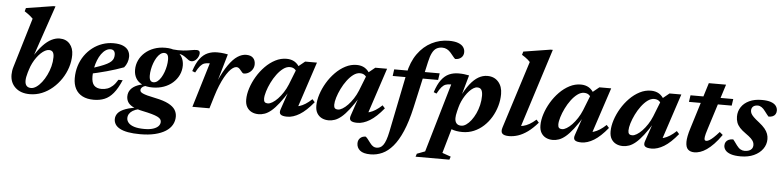

<svg xmlns="http://www.w3.org/2000/svg" viewBox="-52 -1011 6379 1564"><g transform="rotate(5 3137.0 -229.0)"><path d="M168.5 -161Q162.5 -141 159.5 -124.2Q156.5 -107.5 156.5 -94Q156.5 -66 169.2 -52Q182 -38 206 -38Q227 -38 249.5 -53.5Q272 -69 292.8 -95.8Q313.5 -122.5 330.2 -156.8Q347 -191 356.8 -228.8Q366.5 -266.5 366.5 -304Q366.5 -332.5 356.5 -345.8Q346.5 -359 325.5 -359Q310.5 -359 293.5 -350Q276.5 -341 259.5 -325Q242.5 -309 226.5 -287Q210.5 -265 197.8 -239.8Q185 -214.5 176.5 -186.5ZM170 -601.5Q161 -611 150 -620.2Q139 -629.5 126.8 -638.2Q114.5 -647 100.5 -656L108 -683L328.5 -718H347L198.5 -283L193.5 -287Q232 -350.5 268 -388.5Q304 -426.5 338 -443.2Q372 -460 403.5 -460Q456.5 -460 486.8 -425.2Q517 -390.5 517 -335Q517 -283.5 500.8 -233Q484.5 -182.5 455 -138.2Q425.5 -94 385.8 -59.8Q346 -25.5 298.8 -6.2Q251.5 13 199.5 13Q126 13 82.2 -27Q38.5 -67 38.5 -132.5Q38.5 -148 41 -164.5Q43.5 -181 49 -198.5Z M824.5 -409Q804 -409 784.8 -396.2Q765.5 -383.5 749.5 -361Q733.5 -338.5 721.8 -309Q710 -279.5 703.2 -245.8Q696.5 -212 696.5 -177Q696.5 -124 717.8 -102.2Q739 -80.5 778 -80.5Q804.5 -80.5 826.8 -88.5Q849 -96.5 869.5 -115Q890 -133.5 909.5 -166.5H944.5Q915 -97 882.2 -57.8Q849.5 -18.5 810.5 -2.8Q771.5 13 722.5 13Q668.5 13 630.8 -6.2Q593 -25.5 573.5 -62Q554 -98.5 554 -149.5Q554 -202.5 568.8 -249.8Q583.5 -297 610.5 -335.5Q637.5 -374 674 -402Q710.5 -430 753.8 -445Q797 -460 844 -460Q893 -460 923 -446.8Q953 -433.5 966.5 -411.2Q980 -389 980 -361Q980 -337.5 971.2 -313.8Q962.5 -290 947 -272Q915.5 -260 880.5 -249Q845.5 -238 808.8 -227.8Q772 -217.5 735 -208.8Q698 -200 662 -192.5L664 -236.5Q715 -251.5 750 -264.5Q785 -277.5 807.2 -289.2Q829.5 -301 841.2 -313Q853 -325 857.5 -338.2Q862 -351.5 862 -367Q862 -380.5 857.8 -389.8Q853.5 -399 845.5 -404Q837.5 -409 824.5 -409Z M1489 -369Q1476.5 -369 1466.2 -375.8Q1456 -382.5 1444.2 -392Q1432.5 -401.5 1416.8 -410Q1401 -418.5 1377.8 -422.2Q1354.5 -426 1321 -421.5L1320.5 -452.5Q1376 -447 1414.2 -450.2Q1452.5 -453.5 1479 -458.8Q1505.5 -464 1525 -464Q1536.5 -464 1543.5 -458.2Q1550.5 -452.5 1550.5 -441Q1550.5 -428 1545.5 -415.5Q1540.5 -403 1532 -392.5Q1523.5 -382 1512.5 -375.5Q1501.5 -369 1489 -369ZM1195.5 -171.5Q1213 -171.5 1228.5 -183.8Q1244 -196 1256.8 -216.8Q1269.5 -237.5 1278.8 -262.8Q1288 -288 1293 -314.5Q1298 -341 1298 -364Q1298 -392.5 1289.2 -404.8Q1280.5 -417 1263.5 -417Q1246 -417 1230.5 -404.8Q1215 -392.5 1202.2 -371.8Q1189.5 -351 1180.2 -325.8Q1171 -300.5 1166 -274Q1161 -247.5 1161 -224.5Q1161 -196 1170 -183.8Q1179 -171.5 1195.5 -171.5ZM1268 -460Q1320 -460 1354 -443.2Q1388 -426.5 1404.8 -397Q1421.5 -367.5 1422 -329Q1422 -287 1405 -250.8Q1388 -214.5 1357 -186.8Q1326 -159 1283.8 -143.8Q1241.5 -128.5 1191 -128.5Q1139.5 -128.5 1105.5 -145.2Q1071.5 -162 1054.5 -191.5Q1037.5 -221 1037.5 -259.5Q1037.5 -301.5 1054.5 -337.8Q1071.5 -374 1102.5 -401.5Q1133.5 -429 1175.5 -444.5Q1217.5 -460 1268 -460ZM1124.5 259.5Q1066.5 259.5 1025.2 252Q984 244.5 958 230.5Q932 216.5 920 197.2Q908 178 908 155Q908 128 926 105.5Q944 83 988.5 66.5Q1033 50 1113.5 41.5L1155 39L1158 49Q1121.5 51 1093.8 57.8Q1066 64.5 1047.2 76Q1028.5 87.5 1018.8 103Q1009 118.5 1009 138Q1009 158.5 1024 176Q1039 193.5 1071.2 203.8Q1103.5 214 1154.5 214Q1197.5 214 1226 204.8Q1254.5 195.5 1268.8 180Q1283 164.5 1283 145Q1283 132.5 1275.8 122.8Q1268.5 113 1251.2 104.5Q1234 96 1204 87.5Q1174 79 1128 69.5Q1074.5 58.5 1045.2 42.5Q1016 26.5 1004.8 6.2Q993.5 -14 993.5 -38Q993.5 -70.5 1012.2 -94.8Q1031 -119 1067 -133.8Q1103 -148.5 1153.5 -152.5L1164.5 -139.5Q1127.5 -138 1111.5 -126Q1095.5 -114 1095.5 -99Q1095.5 -91.5 1100.2 -85.2Q1105 -79 1118.2 -72.8Q1131.5 -66.5 1156.2 -59.8Q1181 -53 1221 -45Q1290.5 -31 1329.8 -10.5Q1369 10 1385.2 35.5Q1401.5 61 1401.5 92Q1401.5 128.5 1384 159.2Q1366.5 190 1331.5 212.2Q1296.5 234.5 1244.8 247Q1193 259.5 1124.5 259.5Z M1639.5 -365Q1638 -365 1636.2 -365Q1634.5 -365 1632.5 -365Q1611 -365 1594.2 -359Q1577.5 -353 1561.8 -335Q1546 -317 1527 -280.5L1502.5 -290Q1523.5 -355.5 1551.5 -392.2Q1579.5 -429 1614.8 -444.2Q1650 -459.5 1692 -459.5Q1709 -459.5 1722.8 -458.5Q1736.5 -457.5 1750 -455.5Q1763.5 -453.5 1779.5 -450.5L1710 -211L1709 -218.5Q1748.5 -307.5 1785.8 -360.5Q1823 -413.5 1858.8 -436.8Q1894.5 -460 1929.5 -460Q1967 -460 1985.8 -440.8Q2004.5 -421.5 2004.5 -390Q2004.5 -366.5 1992.8 -347.5Q1981 -328.5 1962.2 -317.5Q1943.5 -306.5 1922.5 -306.5Q1916.5 -306.5 1910 -312.5Q1903.5 -318.5 1895 -330Q1886 -342 1877.5 -347.8Q1869 -353.5 1859 -353.5Q1846 -353.5 1830.2 -343Q1814.5 -332.5 1798 -312Q1781.5 -291.5 1764.2 -260.8Q1747 -230 1730.5 -190Q1714 -150 1699 -100.5L1668.5 0H1529Z M2247 -43 2302 -204.5H2310.5Q2269 -137 2235.8 -94.2Q2202.5 -51.5 2174.5 -28.2Q2146.5 -5 2121.2 4Q2096 13 2070 13Q2039 13 2014.2 0.8Q1989.5 -11.5 1975 -35.8Q1960.5 -60 1960.5 -97Q1960.5 -141 1976.5 -190.5Q1992.5 -240 2020.5 -287Q2048.5 -334 2086.2 -372.5Q2124 -411 2168.2 -433.8Q2212.5 -456.5 2259.5 -456.5Q2298 -456.5 2326 -439.5Q2354 -422.5 2375 -383.5L2352 -350Q2345.5 -368.5 2330.5 -380Q2315.5 -391.5 2291.5 -391.5Q2264.5 -391.5 2237.8 -371.5Q2211 -351.5 2187 -319.2Q2163 -287 2144.8 -249.5Q2126.5 -212 2115.8 -176.8Q2105 -141.5 2105 -116.5Q2105 -97.5 2113.2 -89.2Q2121.5 -81 2138.5 -81Q2154.5 -81 2175.8 -93.8Q2197 -106.5 2219 -129.5Q2241 -152.5 2261.2 -183.5Q2281.5 -214.5 2296 -250L2355.5 -401L2412 -447H2508.5L2373 -36L2351 -75.5Q2374.5 -75.5 2397.8 -82.8Q2421 -90 2445.8 -105.5Q2470.5 -121 2498 -147L2518.5 -124Q2459.5 -51.5 2406.5 -19.2Q2353.5 13 2305 13Q2265 13 2250.8 0Q2236.5 -13 2247 -43Z M2820.5 -43 2875.5 -204.5H2884Q2842.5 -137 2809.2 -94.2Q2776 -51.5 2748 -28.2Q2720 -5 2694.8 4Q2669.5 13 2643.5 13Q2612.5 13 2587.8 0.8Q2563 -11.5 2548.5 -35.8Q2534 -60 2534 -97Q2534 -141 2550 -190.5Q2566 -240 2594 -287Q2622 -334 2659.8 -372.5Q2697.5 -411 2741.8 -433.8Q2786 -456.5 2833 -456.5Q2871.5 -456.5 2899.5 -439.5Q2927.5 -422.5 2948.5 -383.5L2925.5 -350Q2919 -368.5 2904 -380Q2889 -391.5 2865 -391.5Q2838 -391.5 2811.2 -371.5Q2784.5 -351.5 2760.5 -319.2Q2736.5 -287 2718.2 -249.5Q2700 -212 2689.2 -176.8Q2678.5 -141.5 2678.5 -116.5Q2678.5 -97.5 2686.8 -89.2Q2695 -81 2712 -81Q2728 -81 2749.2 -93.8Q2770.5 -106.5 2792.5 -129.5Q2814.5 -152.5 2834.8 -183.5Q2855 -214.5 2869.5 -250L2929 -401L2985.5 -447H3082L2946.5 -36L2924.5 -75.5Q2948 -75.5 2971.2 -82.8Q2994.5 -90 3019.2 -105.5Q3044 -121 3071.5 -147L3092 -124Q3033 -51.5 2980 -19.2Q2927 13 2878.5 13Q2838.5 13 2824.2 0Q2810 -13 2820.5 -43Z M3132.5 -392.5 3140 -447H3512L3504 -392.5ZM3324 -149.5Q3298 -34 3264.2 44.5Q3230.5 123 3190 170.5Q3149.5 218 3103.5 238.8Q3057.5 259.5 3007 259.5Q2948.5 259.5 2921.5 237Q2894.5 214.5 2894.5 179Q2894.5 152 2911.8 135.5Q2929 119 2956.5 119Q2964.5 124.5 2973.8 136Q2983 147.5 2997.5 167Q3012 186.5 3025 193.8Q3038 201 3051 201Q3067 201 3080.8 194.8Q3094.5 188.5 3106 173Q3117.5 157.5 3127.2 130.2Q3137 103 3145.5 61.5L3243 -420Q3263 -518.5 3310.5 -584.8Q3358 -651 3424 -684.5Q3490 -718 3565 -718Q3611 -718 3640 -707.2Q3669 -696.5 3682.5 -678Q3696 -659.5 3696 -636.5Q3696 -608.5 3677 -591.5Q3658 -574.5 3628 -574.5Q3620.5 -579 3610.5 -592.2Q3600.5 -605.5 3585.5 -622.5Q3571 -639.5 3553.5 -648.5Q3536 -657.5 3515.5 -657.5Q3488 -657.5 3468 -645.8Q3448 -634 3433.8 -606.2Q3419.5 -578.5 3409 -530.5Z M3680.5 -153Q3675.5 -133.5 3673.5 -119.5Q3671.5 -105.5 3671.5 -95.5Q3671.5 -68 3684.5 -52.8Q3697.5 -37.5 3724 -37.5Q3743.5 -37.5 3764.2 -51.8Q3785 -66 3804.2 -91.2Q3823.5 -116.5 3838.8 -149.2Q3854 -182 3862.8 -219.2Q3871.5 -256.5 3871.5 -294.5Q3871.5 -327 3861.5 -343.2Q3851.5 -359.5 3827.5 -359.5Q3812 -359.5 3795.5 -349.2Q3779 -339 3762.8 -321.8Q3746.5 -304.5 3732 -282Q3717.5 -259.5 3706.5 -235Q3695.5 -210.5 3689 -186ZM3595 -48.5H3661L3590.5 196.5L3660.5 221L3652 246.5H3375.5L3383.5 221.5L3449.5 196.5L3613.5 -365Q3612 -365 3610.5 -365Q3609 -365 3607 -365Q3585.5 -365 3568.5 -359Q3551.5 -353 3535.8 -335Q3520 -317 3500.5 -280.5L3477 -290Q3498 -355.5 3526 -392.5Q3554 -429.5 3589 -444.8Q3624 -460 3666 -460Q3691 -460 3709.8 -457.8Q3728.5 -455.5 3752 -451L3698.5 -262L3692 -264Q3725.5 -333 3759.5 -376.2Q3793.5 -419.5 3828.8 -439.8Q3864 -460 3901.5 -460Q3958 -460 3991.5 -422Q4025 -384 4025 -322.5Q4025 -272.5 4011 -223.8Q3997 -175 3971.5 -132.2Q3946 -89.5 3910.5 -56.8Q3875 -24 3831.2 -5.5Q3787.5 13 3737.5 13Q3685.5 13 3647.2 -2.2Q3609 -17.5 3595 -48.5Z M4235 -603Q4226.5 -612.5 4216 -621.5Q4205.5 -630.5 4193.2 -639Q4181 -647.5 4167 -656L4175 -683L4395 -718H4413.5L4197 -38L4172 -77Q4200 -74.5 4225.8 -80.2Q4251.5 -86 4277.2 -100.8Q4303 -115.5 4331 -140.5L4351.5 -117Q4309.5 -68.5 4269.8 -40Q4230 -11.5 4192.2 0.8Q4154.5 13 4118.5 13Q4078 13 4063.5 -2.5Q4049 -18 4060.5 -53.5Z M4653 -43 4708 -204.5H4716.5Q4675 -137 4641.8 -94.2Q4608.5 -51.5 4580.5 -28.2Q4552.5 -5 4527.2 4Q4502 13 4476 13Q4445 13 4420.2 0.8Q4395.5 -11.5 4381 -35.8Q4366.5 -60 4366.5 -97Q4366.5 -141 4382.5 -190.5Q4398.5 -240 4426.5 -287Q4454.5 -334 4492.2 -372.5Q4530 -411 4574.2 -433.8Q4618.5 -456.5 4665.5 -456.5Q4704 -456.5 4732 -439.5Q4760 -422.5 4781 -383.5L4758 -350Q4751.5 -368.5 4736.5 -380Q4721.5 -391.5 4697.5 -391.5Q4670.5 -391.5 4643.8 -371.5Q4617 -351.5 4593 -319.2Q4569 -287 4550.8 -249.5Q4532.5 -212 4521.8 -176.8Q4511 -141.5 4511 -116.5Q4511 -97.5 4519.2 -89.2Q4527.5 -81 4544.5 -81Q4560.5 -81 4581.8 -93.8Q4603 -106.5 4625 -129.5Q4647 -152.5 4667.2 -183.5Q4687.5 -214.5 4702 -250L4761.5 -401L4818 -447H4914.5L4779 -36L4757 -75.5Q4780.5 -75.5 4803.8 -82.8Q4827 -90 4851.8 -105.5Q4876.5 -121 4904 -147L4924.5 -124Q4865.5 -51.5 4812.5 -19.2Q4759.5 13 4711 13Q4671 13 4656.8 0Q4642.5 -13 4653 -43Z M5226.5 -43 5281.5 -204.5H5290Q5248.5 -137 5215.2 -94.2Q5182 -51.5 5154 -28.2Q5126 -5 5100.8 4Q5075.5 13 5049.5 13Q5018.5 13 4993.8 0.8Q4969 -11.5 4954.5 -35.8Q4940 -60 4940 -97Q4940 -141 4956 -190.5Q4972 -240 5000 -287Q5028 -334 5065.8 -372.5Q5103.5 -411 5147.8 -433.8Q5192 -456.5 5239 -456.5Q5277.5 -456.5 5305.5 -439.5Q5333.5 -422.5 5354.5 -383.5L5331.5 -350Q5325 -368.5 5310 -380Q5295 -391.5 5271 -391.5Q5244 -391.5 5217.2 -371.5Q5190.5 -351.5 5166.5 -319.2Q5142.5 -287 5124.2 -249.5Q5106 -212 5095.2 -176.8Q5084.5 -141.5 5084.5 -116.5Q5084.5 -97.5 5092.8 -89.2Q5101 -81 5118 -81Q5134 -81 5155.2 -93.8Q5176.5 -106.5 5198.5 -129.5Q5220.5 -152.5 5240.8 -183.5Q5261 -214.5 5275.5 -250L5335 -401L5391.5 -447H5488L5352.5 -36L5330.5 -75.5Q5354 -75.5 5377.2 -82.8Q5400.5 -90 5425.2 -105.5Q5450 -121 5477.5 -147L5498 -124Q5439 -51.5 5386 -19.2Q5333 13 5284.5 13Q5244.5 13 5230.2 0Q5216 -13 5226.5 -43Z M5555 -392.5 5563 -447H5912.5L5904.5 -392.5ZM5726.5 -187.5Q5718 -161.5 5714 -146Q5710 -130.5 5708.8 -121.8Q5707.5 -113 5707.5 -107Q5707.5 -96.5 5711.8 -92.5Q5716 -88.5 5723.5 -88.5Q5733.5 -88.5 5747.8 -96.8Q5762 -105 5781.5 -123Q5801 -141 5826.5 -170L5852.5 -148Q5821 -102.5 5791.2 -71.8Q5761.5 -41 5734.2 -22.2Q5707 -3.5 5681.8 4.8Q5656.5 13 5633.5 13Q5601 13 5582 -4.8Q5563 -22.5 5563 -67Q5563 -86 5568.5 -114.8Q5574 -143.5 5586 -181L5703 -558.5H5844Z M5941 -119.5Q5946 -114 5953 -104.5Q5960 -95 5976 -73Q5992 -51.5 6007.8 -43Q6023.5 -34.5 6041 -34.5Q6061.5 -34.5 6076.8 -40.5Q6092 -46.5 6100.5 -58.2Q6109 -70 6109 -86.5Q6109 -100 6103.5 -112.8Q6098 -125.5 6082.5 -140.8Q6067 -156 6037 -177Q6007.5 -197.5 5989.2 -217.5Q5971 -237.5 5963 -259.5Q5955 -281.5 5955 -308Q5955 -350.5 5977.5 -385Q6000 -419.5 6042.8 -439.8Q6085.5 -460 6145 -460Q6191.5 -460 6220 -450Q6248.5 -440 6261.5 -422.5Q6274.5 -405 6274.5 -383.5Q6274.5 -367 6267.2 -354.8Q6260 -342.5 6245.8 -336Q6231.5 -329.5 6211 -329.5Q6206.5 -334.5 6199 -343.5Q6191.5 -352.5 6177.5 -371.5Q6164 -390.5 6148.5 -401Q6133 -411.5 6117.5 -411.5Q6091.5 -411.5 6078.2 -399.2Q6065 -387 6065 -366.5Q6065 -354.5 6070.8 -342.5Q6076.5 -330.5 6092.2 -314.8Q6108 -299 6138.5 -275.5Q6168.5 -252 6186 -230.8Q6203.5 -209.5 6211 -188.5Q6218.5 -167.5 6218.5 -145.5Q6218.5 -101 6192.5 -65Q6166.5 -29 6120.5 -8Q6074.5 13 6013 13Q5963.5 13 5932.8 2.8Q5902 -7.5 5887.8 -25Q5873.5 -42.5 5873.5 -63.5Q5873.5 -80.5 5881.2 -93Q5889 -105.5 5904.2 -112.5Q5919.5 -119.5 5941 -119.5Z"/></g></svg>

Font: Newsreader 16pt 16pt
Style: Bold Italic
Weight: 700
Italic angle: -17°
Version: Version 1.003